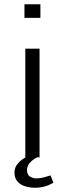

<svg xmlns="http://www.w3.org/2000/svg" viewBox="-20 -740 305 903"><path d="M99 0V-511H166V0ZM95 -656V-720H170V-656ZM145 143Q122 143 99.5 136.5Q77 130 62.5 114Q48 98 48 71Q48 47 65 28Q82 9 101 0H154Q130 13 118.5 28Q107 43 107 59Q107 82 121 90.5Q135 99 151 99Q169 99 185.5 94.5Q202 90 218 85L231 119Q212 131 190 137Q168 143 145 143Z"/></svg>

Font: Chivo Medium ExtraLight
Style: Regular
Weight: 250
Version: Version 2.002